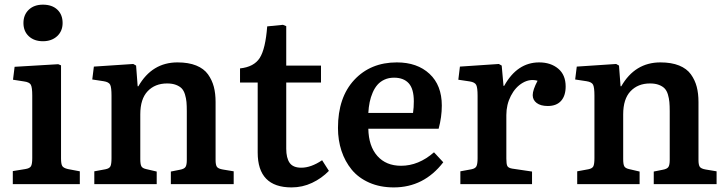

<svg xmlns="http://www.w3.org/2000/svg" viewBox="-20 -794 3133 828"><path d="M81.1 -694.8Q81.1 -730 104 -752Q127 -773.9 165 -773.9Q204.6 -773.9 227.3 -752.4Q250 -731 250 -694.8Q250 -659.7 226.3 -637.9Q202.6 -616.2 165 -616.2Q127.4 -616.2 104.2 -637.7Q81.1 -659.2 81.1 -694.8ZM35.2 0V-56.2L88.9 -64.9Q108.4 -67.9 113.8 -77.4Q119.1 -86.9 119.1 -111.8V-381.8Q119.1 -417 113 -428.5Q106.9 -439.9 83 -442.9L36.1 -450.2L43 -505.9L231 -517.1L243.2 -512.2V-110.8Q243.2 -86.9 248.5 -78.1Q253.9 -69.3 272.9 -64.9L324.2 -55.2V0Z M386.7 0V-55.2L434.6 -64Q452.1 -67.4 456.5 -77.4Q460.9 -87.4 460.9 -111.8V-381.8Q460.9 -417 455.1 -428.7Q449.2 -440.4 426.8 -443.8L377.9 -451.2L384.8 -506.8L554.7 -518.1L566.9 -511.2L573.7 -421.9H576.7Q635.7 -524.9 745.6 -524.9Q793 -524.9 826.2 -511.5Q859.4 -498 877 -473.4Q894.5 -448.7 902.1 -419.9Q909.7 -391.1 909.7 -354V-104Q909.7 -83 915.3 -74.7Q920.9 -66.4 940.9 -63L987.8 -55.2V0H716.8V-54.2L755.9 -62Q774.4 -65.4 780 -74Q785.6 -82.5 785.6 -104V-314Q785.6 -337.9 784.2 -354Q782.7 -370.1 777.8 -386.5Q772.9 -402.8 763.9 -412.4Q754.9 -421.9 739 -428Q723.1 -434.1 700.7 -434.1Q648.4 -434.1 616.7 -400.6Q585 -367.2 585 -300.8V-107.9Q585 -85.9 589.6 -77.1Q594.2 -68.4 609.9 -64.9L655.8 -54.2V0Z M1237.3 14.2Q1091.3 14.2 1091.3 -136.2V-438H1015.1V-499Q1075.7 -505.4 1100.3 -544.4Q1125 -583.5 1132.3 -680.2L1200.2 -687L1214.4 -681.2V-511.2H1364.3V-438H1214.4V-152.8Q1214.4 -112.8 1229 -91.8Q1243.7 -70.8 1279.3 -70.8Q1321.3 -70.8 1369.1 -103L1398.4 -57.1Q1367.2 -24.9 1325.7 -5.4Q1284.2 14.2 1237.3 14.2Z M1678.2 14.2Q1619.1 14.2 1572.5 -6.3Q1525.9 -26.9 1496.8 -62.3Q1467.8 -97.7 1452.6 -143.6Q1437.5 -189.5 1437.5 -242.2Q1437.5 -374 1507.8 -449.5Q1578.1 -524.9 1691.4 -524.9Q1779.3 -524.9 1832.3 -475.6Q1885.3 -426.3 1885.3 -338.9Q1885.3 -289.1 1871.6 -238.8H1568.4Q1569.8 -163.6 1607.4 -121.3Q1645 -79.1 1709.5 -79.1Q1785.2 -79.1 1851.6 -137.2L1891.6 -94.2Q1808.1 14.2 1678.2 14.2ZM1568.4 -307.1H1761.2Q1764.6 -330.1 1764.6 -356.9Q1764.6 -410.6 1742.7 -434.8Q1720.7 -459 1679.2 -459Q1656.2 -459 1638.2 -450.7Q1620.1 -442.4 1607.9 -428.5Q1595.7 -414.6 1587.2 -394.8Q1578.6 -375 1574.2 -353.5Q1569.8 -332 1568.4 -307.1Z M1965.3 0V-55.2L2013.2 -64Q2030.3 -67.4 2034.9 -77.6Q2039.6 -87.9 2039.6 -111.8V-380.9Q2039.6 -416 2033.7 -427.7Q2027.8 -439.5 2005.4 -442.9L1956.5 -450.2L1963.4 -506.8L2131.3 -518.1L2143.6 -511.2L2151.4 -423.8H2154.3Q2210.4 -524.9 2305.2 -524.9Q2355 -524.9 2387.2 -498Q2419.4 -471.2 2419.4 -420.9Q2419.4 -381.3 2399.7 -359.1Q2379.9 -336.9 2342.3 -336.9Q2311.5 -336.9 2294.4 -349.9Q2277.3 -362.8 2277.3 -383.8Q2277.3 -406.2 2298.3 -445.8Q2265.6 -455.1 2234.1 -436.8Q2202.6 -418.5 2183.1 -380.6Q2163.6 -342.8 2163.6 -297.9V-109.9Q2163.6 -86.9 2167.7 -78.4Q2171.9 -69.8 2188.5 -66.9L2274.4 -54.2V0Z M2469.2 0V-55.2L2517.1 -64Q2534.7 -67.4 2539.1 -77.4Q2543.5 -87.4 2543.5 -111.8V-381.8Q2543.5 -417 2537.6 -428.7Q2531.7 -440.4 2509.3 -443.8L2460.4 -451.2L2467.3 -506.8L2637.2 -518.1L2649.4 -511.2L2656.2 -421.9H2659.2Q2718.3 -524.9 2828.1 -524.9Q2875.5 -524.9 2908.7 -511.5Q2941.9 -498 2959.5 -473.4Q2977.1 -448.7 2984.6 -419.9Q2992.2 -391.1 2992.2 -354V-104Q2992.2 -83 2997.8 -74.7Q3003.4 -66.4 3023.4 -63L3070.3 -55.2V0H2799.3V-54.2L2838.4 -62Q2856.9 -65.4 2862.5 -74Q2868.2 -82.5 2868.2 -104V-314Q2868.2 -337.9 2866.7 -354Q2865.2 -370.1 2860.4 -386.5Q2855.5 -402.8 2846.4 -412.4Q2837.4 -421.9 2821.5 -428Q2805.7 -434.1 2783.2 -434.1Q2731 -434.1 2699.2 -400.6Q2667.5 -367.2 2667.5 -300.8V-107.9Q2667.5 -85.9 2672.1 -77.1Q2676.8 -68.4 2692.4 -64.9L2738.3 -54.2V0Z"/></svg>

Font: Literata Book SemiBold
Style: Regular
Weight: 600
Designer: Latin by Veronika Burian and Jose Scaglione. Greek by Irene Vlachou. Cyrillic by Vera Evstafieva
Foundry: TypeTogether
Version: Version 2.003;PS 002.003;hotconv 1.0.88;makeotf.lib2.5.64775